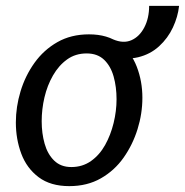

<svg xmlns="http://www.w3.org/2000/svg" viewBox="-20 -621 630 654"><path d="M216 13Q152 13 111.5 -17.5Q71 -48 52.5 -97.5Q34 -147 34 -204Q34 -257 50 -310Q66 -363 97.5 -407Q129 -451 175.5 -477.5Q222 -504 283 -504Q347 -504 387 -473.5Q427 -443 446 -393.5Q465 -344 465 -288Q465 -234 448.5 -181Q432 -128 401 -84Q370 -40 323.5 -13.5Q277 13 216 13ZM223 -52Q261 -52 290 -72.5Q319 -93 338 -127Q357 -161 367 -202Q377 -243 377 -283Q377 -325 367 -360.5Q357 -396 334.5 -417.5Q312 -439 275 -439Q237 -439 208.5 -418.5Q180 -398 160.5 -364Q141 -330 131.5 -289.5Q122 -249 122 -208Q122 -167 132 -131.5Q142 -96 164.5 -74Q187 -52 223 -52ZM365 -487Q400 -472 427.5 -484Q455 -496 471.5 -527.5Q488 -559 488 -601H590Q586 -564 569 -527.5Q552 -491 522 -463.5Q492 -436 450.5 -426Q409 -416 357 -429Z"/></svg>

Font: Rosario Medium
Style: Italic
Weight: 500
Italic angle: -8.05°
Version: Version 1.201